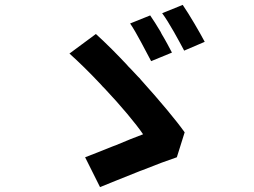

<svg xmlns="http://www.w3.org/2000/svg" viewBox="-20 -781 1040 785"><path d="M817 -610C797 -648 754 -722 727 -761L643 -727C672 -688 710 -617 733 -574L817 -610ZM683 -566C673 -585 658 -614 641 -642L636 -652C621 -677 606 -701 594 -718L512 -685C539 -646 575 -573 598 -531L683 -566ZM703 -138 735 -240C701 -288 635 -367 563 -447L555 -456C554 -457 553 -458 552 -460L544 -468C534 -479 523 -490 513 -501L505 -509L498 -517C480 -536 462 -555 444 -573L437 -580C414 -603 392 -624 372 -642L264 -562C301 -529 347 -484 392 -436L400 -427L408 -419C474 -349 536 -275 565 -232C537 -222 496 -205 453 -187L442 -183C400 -166 357 -149 328 -138L389 -16C424 -30 477 -52 533 -74L543 -78L553 -82L564 -86C616 -107 667 -126 703 -138Z"/></svg>

Font: Glow Sans SC Normal
Style: Bold
Weight: 700
Designer: Ryoko NISHIZUKA (kana, bopomofo & ideographs); Paul D. Hunt (Latin, Greek & Cyrillic); Sandoll Communications, Soo-young
Version: Version 0.93